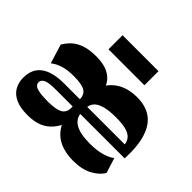

<svg xmlns="http://www.w3.org/2000/svg" viewBox="-182 -1004 1237 1237"><g transform="rotate(45 436.0 -385.5)"><path d="M377.6 -144.3V-296Q377.6 -338.9 348.4 -357.2Q319.1 -375.6 244.9 -375.6Q187.4 -375.6 148.1 -363.2Q108.7 -350.9 81.4 -328.6L41.4 -459Q58.9 -489.7 85.3 -514.4Q111.7 -539 153.6 -553.5Q195.4 -568 258.1 -568Q357 -568 405.6 -519.3Q454.1 -470.6 454.1 -372.4V-337.6ZM211 13.7Q143.6 13.7 101.5 -6Q59.4 -25.7 40.3 -60.4Q21.1 -95 21.1 -137.9Q21.1 -218.3 75.1 -257.9Q129 -297.6 233.9 -297.6H389V-231.9H225.6Q158.1 -231.9 135 -219.9Q111.9 -208 111.9 -186.4Q111.9 -172.7 122.6 -162.4Q133.4 -152.1 161.8 -146.6Q190.1 -141 242.7 -141Q314.4 -141 345.7 -158.4Q377 -175.9 377.6 -215.1L432.3 -140Q411.3 -87.1 381.6 -53Q352 -18.9 310.4 -2.6Q268.9 13.7 211 13.7ZM627.7 13.7Q547 13.7 491.4 -16.4Q435.9 -46.4 407.2 -109.6Q378.6 -172.9 378.6 -271Q378.6 -365 407.2 -431.4Q435.9 -497.7 492.3 -532.9Q548.7 -568 630.7 -568Q706.3 -568 757.3 -532.9Q808.3 -497.9 832.4 -423.6Q856.6 -349.4 851.1 -232.3H441.9V-296.3H815.6L789 -279.1Q789 -311.7 774.5 -334.1Q760 -356.6 724.7 -368.2Q689.4 -379.9 625.9 -379.9Q558.7 -379.9 518.9 -367.8Q479 -355.7 461.8 -333.7Q444.6 -311.7 444.6 -280V-251Q444.6 -196.6 488.7 -168.6Q532.9 -140.6 626.9 -140.6Q688.3 -140.6 734.1 -153.9Q779.9 -167.3 802.4 -186.7L834.9 -83.6Q812.9 -43.9 760.1 -15.1Q707.4 13.7 627.7 13.7ZM280.5 -655.3V-783.7H608V-655.3Z"/></g></svg>

Font: Savate ExtraLight
Style: Regular
Weight: 200
Designer: Max Esnée
Foundry: Plomb Type
Version: Version 2.000